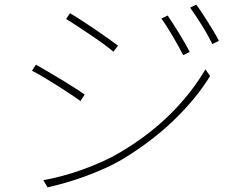

<svg xmlns="http://www.w3.org/2000/svg" viewBox="-20 -792 1040 828"><path d="M703 -725Q711 -713 723.5 -694Q736 -675 749.5 -653Q763 -631 776 -608.5Q789 -586 798 -568L770 -554Q762 -570 750.5 -591Q739 -612 726 -634Q713 -656 700 -676.5Q687 -697 676 -712ZM826 -772Q835 -761 847.5 -742Q860 -723 874 -701Q888 -679 901.5 -656.5Q915 -634 924 -616L896 -602Q888 -618 876.5 -639Q865 -660 851.5 -681.5Q838 -703 824.5 -723.5Q811 -744 800 -759ZM282 -735Q301 -724 331 -704.5Q361 -685 392 -664Q423 -643 449.5 -624Q476 -605 489 -595L469 -569Q454 -582 427.5 -601.5Q401 -621 371 -641Q341 -661 312.5 -680Q284 -699 265 -710ZM167 -15Q207 -22 251 -34Q295 -46 338 -61.5Q381 -77 422 -95.5Q463 -114 498 -135Q620 -207 712 -297.5Q804 -388 866 -493L886 -464Q856 -415 816 -366.5Q776 -318 728.5 -272.5Q681 -227 626.5 -185.5Q572 -144 514 -109Q476 -86 434 -67Q392 -48 348.5 -32Q305 -16 263 -4Q221 8 185 16ZM135 -513Q154 -502 184.5 -484.5Q215 -467 246 -448Q277 -429 304.5 -411.5Q332 -394 345 -384L327 -356Q311 -368 284 -386Q257 -404 227 -423Q197 -442 167.5 -459.5Q138 -477 118 -487Z"/></svg>

Font: SpoqaHanSansJP-Thin
Style: Regular
Weight: 250
Designer: [Source Han Sans]
Ryoko NISHIZUKA  (kana & ideographs); Paul D. Hunt (Latin, Greek & Cyrillic); Wenlong ZHANG  (bopomofo
Foundry: Spoqa (http://bi.spoqa.com)
Version: Version 1.002.20150607